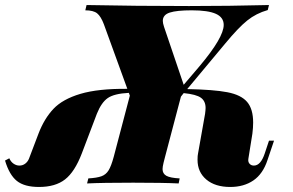

<svg xmlns="http://www.w3.org/2000/svg" viewBox="-66 -729 1166 763"><path d="M1023 -170 997 -93Q979 -38 941 -12Q903 14 849 14Q789 14 754 -15.5Q719 -45 719 -94Q719 -111 721 -119L749 -277Q751 -293 751 -300Q751 -327 732.5 -340.5Q714 -354 664 -359L653 -345L590 -106Q588 -99 584 -82.5Q580 -66 580 -57Q580 -39 595 -30.5Q610 -22 648 -20L644 0Q583 -3 463 -3Q341 -3 280 0L285 -20Q319 -22 337 -28.5Q355 -35 365.5 -52Q376 -69 386 -106L450 -349L446 -360Q388 -357 362.5 -339.5Q337 -322 319 -277L259 -119Q231 -46 192.5 -16Q154 14 89 14Q31 14 1 -10Q-29 -34 -46 -91L-29 -100Q-23 -86 -12 -78.5Q-1 -71 11 -71Q24 -71 34 -78.5Q44 -86 49 -98L87 -198Q110 -258 146.5 -296.5Q183 -335 253.5 -356Q324 -377 440 -376L347 -632Q335 -664 320 -676Q305 -688 273 -688L278 -709Q475 -705 685 -705Q846 -705 1003 -709L998 -689Q952 -676 916.5 -647.5Q881 -619 829 -556L678 -375Q783 -373 837.5 -362.5Q892 -352 916 -324Q940 -296 940 -242Q940 -222 937 -198L921 -98Q919 -86 925.5 -78.5Q932 -71 943 -71Q970 -71 986 -119L1003 -170ZM581 -646Q581 -637 586 -622L664 -392L727 -466Q823 -580 823 -630Q823 -660 792 -674Q761 -688 696 -688Q636 -688 608.5 -679Q581 -670 581 -646Z"/></svg>

Font: Playfair Display SC Black
Style: Italic
Weight: 900
Italic angle: -14°
Designer: Claus Eggers Sørensen
Foundry: Claus Eggers Sørensen
Version: Version 1.200; ttfautohint (v1.6)